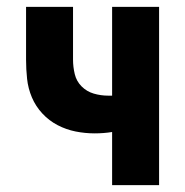

<svg xmlns="http://www.w3.org/2000/svg" viewBox="-20 -540 540 560"><path d="M307 0V-155Q295 -153 282 -152Q269 -151 256 -151Q228 -151 200.5 -156.5Q173 -162 148 -175Q123 -188 103.5 -209Q84 -230 73 -256Q62 -282 59 -310Q56 -338 56 -366V-520H193V-366Q193 -345 198 -324Q203 -303 218 -288Q233 -273 253.5 -267Q274 -261 296 -261H307V-520H444V0Z"/></svg>

Font: Iosevka SS18 Heavy
Style: Regular
Weight: 900
Monospace: yes
Designer: Belleve Invis
Foundry: Belleve Invis
Version: Version 25.1.1; ttfautohint (v1.8.4)